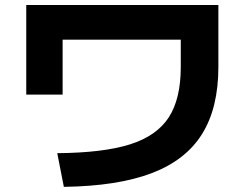

<svg xmlns="http://www.w3.org/2000/svg" viewBox="-20 -724 978 768"><path d="M703.1 -456.1V-565.4H230.5V-345.7H85V-704.1H853.5V-456.1Q853.5 -292.5 788.1 -187.7Q722.7 -83 586.4 -31.2Q450.2 20.5 235.4 23.4L209 -111.3Q393.6 -112.8 500.5 -146.7Q607.4 -180.7 655.3 -254.9Q703.1 -329.1 703.1 -456.1Z"/></svg>

Font: Pretendard JP ExtraBold
Style: Regular
Weight: 800
Designer: Base glyphs from Inter by Rasmus Andersson; Hangeul glyphs from Noto Sans CJK(Source Han Sans) by Jang Soo-young and Kan
Foundry: Kil Hyung-jin
Version: Version 1.309